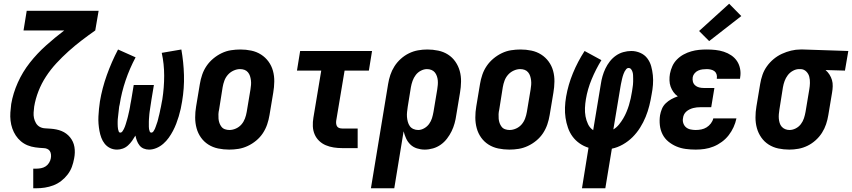

<svg xmlns="http://www.w3.org/2000/svg" viewBox="-20 -793 4562 1028"><path d="M158 215V110H175Q187 110 200 107.5Q213 105 224 98Q235 91 242.5 79Q250 67 252 55Q254 45 253 34.5Q252 24 247 16Q242 8 232.5 4Q223 0 213 0Q191 -1 169 -4Q147 -7 127.5 -15Q108 -23 92 -36.5Q76 -50 64.5 -67.5Q53 -85 46 -105Q39 -125 36.5 -147Q34 -169 35.5 -191Q37 -213 40 -236Q50 -294 75.5 -351Q101 -408 140 -457.5Q179 -507 226.5 -549.5Q274 -592 324 -630H106L123 -735H508L490 -630Q453 -604 417 -576.5Q381 -549 347 -518.5Q313 -488 282 -454.5Q251 -421 226.5 -383.5Q202 -346 186 -305Q170 -264 163 -222Q161 -206 160 -190.5Q159 -175 162 -161Q165 -147 172.5 -134Q180 -121 192.5 -114Q205 -107 220.5 -106Q236 -105 251 -104Q266 -103 281 -100Q296 -97 309.5 -91.5Q323 -86 334.5 -77.5Q346 -69 355 -58Q364 -47 370 -34Q376 -21 378.5 -6Q381 9 380.5 24.5Q380 40 377 55Q373 78 365 100Q357 122 342 141.5Q327 161 307.5 176Q288 191 265.5 199.5Q243 208 220 211.5Q197 215 175 215Z M778 8Q763 8 749.5 2.5Q736 -3 727 -14.5Q718 -26 713 -39.5Q708 -53 705 -67Q697 -53 687.5 -39.5Q678 -26 665.5 -14.5Q653 -3 637.5 2.5Q622 8 607 8Q586 8 569 -0.5Q552 -9 540.5 -23.5Q529 -38 522.5 -55.5Q516 -73 512.5 -92Q509 -111 507.5 -130.5Q506 -150 507 -170Q508 -190 510 -210Q512 -230 515 -250Q527 -321 552 -391Q577 -461 612 -528L706 -486Q674 -426 652.5 -362.5Q631 -299 621 -235Q619 -228 618 -221.5Q617 -215 616.5 -208Q616 -201 615 -194.5Q614 -188 613.5 -181.5Q613 -175 612 -168Q611 -161 610.5 -154.5Q610 -148 610 -141.5Q610 -135 610 -128.5Q610 -122 610.5 -115Q611 -108 612 -102Q613 -96 615.5 -89.5Q618 -83 624 -83Q631 -83 635.5 -89.5Q640 -96 643 -102Q646 -108 648.5 -114.5Q651 -121 653 -127.5Q655 -134 657 -141Q659 -148 661 -154.5Q663 -161 664.5 -167.5Q666 -174 667.5 -180.5Q669 -187 670.5 -193.5Q672 -200 673.5 -207Q675 -214 676 -220.5Q677 -227 678 -233.5Q679 -240 680.5 -246.5Q682 -253 683 -260L696 -338H804L791 -260Q790 -253 789 -246.5Q788 -240 787 -233.5Q786 -227 785 -220.5Q784 -214 783 -207Q782 -200 781 -193.5Q780 -187 779.5 -180.5Q779 -174 778.5 -167.5Q778 -161 777.5 -154.5Q777 -148 777 -141.5Q777 -135 777 -128Q777 -121 777 -114.5Q777 -108 778 -102Q779 -96 781.5 -89.5Q784 -83 790 -83Q797 -83 801.5 -89.5Q806 -96 809 -102.5Q812 -109 814 -115.5Q816 -122 818.5 -128.5Q821 -135 823 -141.5Q825 -148 826.5 -154.5Q828 -161 829.5 -167.5Q831 -174 833 -181Q835 -188 836 -194.5Q837 -201 838.5 -207.5Q840 -214 841.5 -220.5Q843 -227 844 -234Q845 -241 846.5 -247.5Q848 -254 849 -260Q859 -324 859 -387.5Q859 -451 846 -510L951 -528Q963 -461 965 -391Q967 -321 955 -250Q952 -230 947.5 -210Q943 -190 937 -170Q931 -150 923.5 -130.5Q916 -111 906 -92Q896 -73 883.5 -55.5Q871 -38 854.5 -23.5Q838 -9 818 -0.5Q798 8 778 8Z M1207 8Q1177 8 1148 2Q1119 -4 1095.5 -19Q1072 -34 1056 -56.5Q1040 -79 1032.5 -106.5Q1025 -134 1025 -164Q1025 -194 1030 -223L1050 -343Q1054 -368 1062.5 -393Q1071 -418 1086 -440Q1101 -462 1122 -479.5Q1143 -497 1167 -508.5Q1191 -520 1216.5 -524Q1242 -528 1267 -528Q1297 -528 1325.5 -522Q1354 -516 1377.5 -501Q1401 -486 1417.5 -463.5Q1434 -441 1441.5 -413.5Q1449 -386 1448.5 -356Q1448 -326 1443 -297L1423 -177Q1419 -152 1410.5 -127Q1402 -102 1387.5 -80Q1373 -58 1352 -40.5Q1331 -23 1306.5 -11.5Q1282 0 1257 4Q1232 8 1207 8ZM1208 -97Q1226 -97 1243.5 -105Q1261 -113 1273 -127Q1285 -141 1291.5 -158.5Q1298 -176 1301 -194L1321 -314Q1323 -326 1324 -338.5Q1325 -351 1323.5 -363Q1322 -375 1318.5 -386Q1315 -397 1307.5 -406Q1300 -415 1289 -419Q1278 -423 1265 -423Q1248 -423 1230.5 -415Q1213 -407 1200.5 -393Q1188 -379 1181.5 -361.5Q1175 -344 1172 -326L1153 -206Q1150 -194 1149.5 -181.5Q1149 -169 1150 -157Q1151 -145 1155 -134Q1159 -123 1166 -114Q1173 -105 1184.5 -101Q1196 -97 1208 -97Z M1812 0Q1789 0 1766.5 -3.5Q1744 -7 1724 -15.5Q1704 -24 1688.5 -39Q1673 -54 1664.5 -74Q1656 -94 1655 -117Q1654 -140 1658 -163L1700 -415H1570L1587 -520H1972L1955 -415H1825L1780 -146Q1779 -138 1780 -130Q1781 -122 1785 -116Q1789 -110 1796.5 -107.5Q1804 -105 1812 -105H1895V0Z M1966 215 2058 -343Q2062 -368 2070 -392Q2078 -416 2092 -438Q2106 -460 2126 -478Q2146 -496 2169.5 -507.5Q2193 -519 2218 -523.5Q2243 -528 2268 -528Q2297 -528 2326 -522Q2355 -516 2378.5 -501Q2402 -486 2418 -463Q2434 -440 2441.5 -413Q2449 -386 2448.5 -356Q2448 -326 2443 -297L2423 -177Q2420 -155 2414 -133Q2408 -111 2398 -90.5Q2388 -70 2373.5 -51Q2359 -32 2340 -18.5Q2321 -5 2298.5 1.5Q2276 8 2254 8Q2233 8 2212.5 1.5Q2192 -5 2177.5 -19Q2163 -33 2154.5 -51.5Q2146 -70 2141 -90L2091 215ZM2219 -97Q2235 -97 2251 -106Q2267 -115 2277.5 -129.5Q2288 -144 2293 -160.5Q2298 -177 2301 -194L2321 -314Q2323 -326 2324 -338.5Q2325 -351 2324 -362.5Q2323 -374 2319 -385.5Q2315 -397 2308 -405.5Q2301 -414 2290 -418.5Q2279 -423 2266 -423Q2250 -423 2233.5 -414.5Q2217 -406 2206 -391.5Q2195 -377 2189 -360Q2183 -343 2180 -326L2163 -221Q2161 -207 2159.5 -193.5Q2158 -180 2159 -167Q2160 -154 2163.5 -141Q2167 -128 2174 -118Q2181 -108 2193 -102.5Q2205 -97 2219 -97Z M2707 8Q2677 8 2648 2Q2619 -4 2595.5 -19Q2572 -34 2556 -56.5Q2540 -79 2532.5 -106.5Q2525 -134 2525 -164Q2525 -194 2530 -223L2550 -343Q2554 -368 2562.5 -393Q2571 -418 2586 -440Q2601 -462 2622 -479.5Q2643 -497 2667 -508.5Q2691 -520 2716.5 -524Q2742 -528 2767 -528Q2797 -528 2825.5 -522Q2854 -516 2877.5 -501Q2901 -486 2917.5 -463.5Q2934 -441 2941.5 -413.5Q2949 -386 2948.5 -356Q2948 -326 2943 -297L2923 -177Q2919 -152 2910.5 -127Q2902 -102 2887.5 -80Q2873 -58 2852 -40.5Q2831 -23 2806.5 -11.5Q2782 0 2757 4Q2732 8 2707 8ZM2708 -97Q2726 -97 2743.5 -105Q2761 -113 2773 -127Q2785 -141 2791.5 -158.5Q2798 -176 2801 -194L2821 -314Q2823 -326 2824 -338.5Q2825 -351 2823.5 -363Q2822 -375 2818.5 -386Q2815 -397 2807.5 -406Q2800 -415 2789 -419Q2778 -423 2765 -423Q2748 -423 2730.5 -415Q2713 -407 2700.5 -393Q2688 -379 2681.5 -361.5Q2675 -344 2672 -326L2653 -206Q2650 -194 2649.5 -181.5Q2649 -169 2650 -157Q2651 -145 2655 -134Q2659 -123 2666 -114Q2673 -105 2684.5 -101Q2696 -97 2708 -97Z M3096 215 3131 -2Q3105 -10 3083 -25.5Q3061 -41 3045.5 -62Q3030 -83 3021 -109Q3012 -135 3008 -162Q3004 -189 3005 -217.5Q3006 -246 3011 -275Q3022 -339 3047.5 -401Q3073 -463 3110 -520L3200 -471Q3170 -422 3148 -369Q3126 -316 3117 -262Q3113 -238 3112 -215Q3111 -192 3115 -170Q3119 -148 3128.5 -128Q3138 -108 3156 -96L3197 -343Q3200 -364 3206 -385Q3212 -406 3221.5 -426Q3231 -446 3245 -464Q3259 -482 3277.5 -495Q3296 -508 3317.5 -514Q3339 -520 3360 -520Q3385 -520 3408 -510Q3431 -500 3445.5 -481Q3460 -462 3466.5 -438.5Q3473 -415 3475.5 -390Q3478 -365 3476 -339Q3474 -313 3469 -288Q3464 -257 3456.5 -227Q3449 -197 3437 -167.5Q3425 -138 3407.5 -110Q3390 -82 3367 -59Q3344 -36 3315 -19.5Q3286 -3 3256 3L3221 215ZM3264 -100Q3281 -110 3294 -126Q3307 -142 3317 -159Q3327 -176 3334.5 -194Q3342 -212 3347.5 -230Q3353 -248 3357 -266.5Q3361 -285 3364 -304Q3365 -312 3366.5 -321Q3368 -330 3369 -339Q3370 -348 3370 -356.5Q3370 -365 3370 -374Q3370 -383 3369.5 -391.5Q3369 -400 3366.5 -408Q3364 -416 3359 -422.5Q3354 -429 3345 -429Q3338 -429 3333 -423Q3328 -417 3324.5 -410.5Q3321 -404 3318.5 -397Q3316 -390 3314 -383.5Q3312 -377 3310.5 -370Q3309 -363 3307.5 -356Q3306 -349 3304.5 -342Q3303 -335 3302 -328Z M3705 8Q3678 8 3651.5 4.5Q3625 1 3601.5 -9Q3578 -19 3558.5 -35Q3539 -51 3527.5 -73.5Q3516 -96 3513 -122.5Q3510 -149 3514 -176Q3517 -193 3524 -210Q3531 -227 3544.5 -240Q3558 -253 3574.5 -262Q3591 -271 3609 -277Q3595 -287 3585.5 -300.5Q3576 -314 3570.5 -329.5Q3565 -345 3564.5 -363Q3564 -381 3567 -398Q3571 -419 3580 -439Q3589 -459 3605 -475Q3621 -491 3640.5 -501.5Q3660 -512 3681 -518Q3702 -524 3722.5 -526Q3743 -528 3764 -528Q3788 -528 3811 -525.5Q3834 -523 3855.5 -516Q3877 -509 3895.5 -496.5Q3914 -484 3926 -466Q3938 -448 3942.5 -425Q3947 -402 3943 -379Q3943 -377 3942.5 -375Q3942 -373 3942 -371H3818Q3818 -372 3818 -372.5Q3818 -373 3818 -374Q3820 -385 3816.5 -395.5Q3813 -406 3805 -412Q3797 -418 3786 -420.5Q3775 -423 3764 -423Q3753 -423 3741 -421.5Q3729 -420 3718 -415Q3707 -410 3699 -400.5Q3691 -391 3689 -380Q3687 -367 3690 -355.5Q3693 -344 3702 -336Q3711 -328 3723 -325Q3735 -322 3747 -322H3805L3788 -219H3730Q3720 -219 3710.5 -218Q3701 -217 3691.5 -214.5Q3682 -212 3672.5 -207.5Q3663 -203 3655 -196Q3647 -189 3642.5 -180Q3638 -171 3637 -161Q3634 -147 3638.5 -133.5Q3643 -120 3653 -111.5Q3663 -103 3677 -100Q3691 -97 3705 -97Q3720 -97 3735 -100Q3750 -103 3763 -111Q3776 -119 3786 -132Q3796 -145 3799 -159H3923Q3918 -135 3907.5 -112Q3897 -89 3881.5 -69Q3866 -49 3845 -33.5Q3824 -18 3800.5 -8.5Q3777 1 3753 4.5Q3729 8 3705 8ZM3777 -573 3723 -627 3884 -773 3949 -707Z M4206 8Q4176 8 4147.5 2Q4119 -4 4095.5 -19Q4072 -34 4056 -57Q4040 -80 4032.5 -107Q4025 -134 4025 -164Q4025 -194 4030 -223L4050 -343Q4054 -368 4062.5 -392.5Q4071 -417 4086.5 -438.5Q4102 -460 4122.5 -477Q4143 -494 4167 -505Q4191 -516 4216 -522Q4241 -528 4266 -528Q4269 -528 4273 -528Q4277 -528 4281 -528L4522 -520L4504 -415L4400 -418Q4412 -408 4421 -394Q4430 -380 4434.5 -364.5Q4439 -349 4438.5 -331.5Q4438 -314 4435 -297L4415 -177Q4411 -152 4403 -128Q4395 -104 4381 -82Q4367 -60 4347 -42Q4327 -24 4303.5 -12.5Q4280 -1 4255 3.5Q4230 8 4206 8ZM4207 -97Q4224 -97 4240.5 -105.5Q4257 -114 4268 -128.5Q4279 -143 4284.5 -160Q4290 -177 4293 -194L4313 -314Q4316 -331 4316.5 -348.5Q4317 -366 4313 -382Q4309 -398 4297 -410Q4285 -422 4268 -423H4264Q4262 -423 4261 -423Q4260 -423 4258 -423Q4242 -423 4225.5 -414Q4209 -405 4198 -390.5Q4187 -376 4181 -359.5Q4175 -343 4172 -326L4153 -206Q4151 -194 4150 -181.5Q4149 -169 4150 -157.5Q4151 -146 4154.5 -134.5Q4158 -123 4165.5 -114.5Q4173 -106 4184 -101.5Q4195 -97 4207 -97Z"/></svg>

Font: Iosevka SS04 Extrabold Oblique
Style: Regular
Weight: 800
Italic angle: -9°
Monospace: yes
Designer: Belleve Invis
Foundry: Belleve Invis
Version: Version 19.0.0; ttfautohint (v1.8.4)